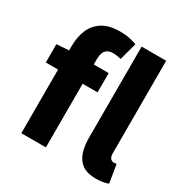

<svg xmlns="http://www.w3.org/2000/svg" viewBox="-166 -849 960 995"><g transform="rotate(30 313.5 -351.0)"><path d="M90.1 0V-521.8Q90.1 -574.6 107.7 -617.9Q125.4 -661.2 165.5 -686.9Q205.7 -712.6 272.6 -712.6Q304.1 -712.6 329.9 -706.9Q355.8 -701.3 371.6 -694.9L343.5 -590.2Q318.2 -597.2 293.7 -597.2Q266.9 -597.2 252 -580.8Q237.1 -564.4 237.1 -526.1V0ZM16.8 -380.8V-490.5L100 -496.1H326.4V-380.8ZM541.1 11.1Q490.6 11.1 461 -9.3Q431.5 -29.7 418.5 -67.2Q405.6 -104.6 405.6 -154.9V-700.4H552.5V-148.9Q552.5 -125.2 561.3 -116.4Q570.2 -107.5 579.6 -107.5Q584.2 -107.5 587.7 -108Q591.2 -108.5 597.2 -109.5L615 -1.1Q603.3 4 584.7 7.6Q566.1 11.1 541.1 11.1Z"/></g></svg>

Font: Source Sans 3
Style: Regular
Weight: 200
Designer: Paul D. Hunt
Foundry: Adobe
Version: Version 3.046;hotconv 1.0.118;makeotfexe 2.5.65603